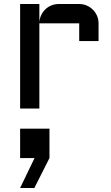

<svg xmlns="http://www.w3.org/2000/svg" viewBox="-20 -540 550 955"><path d="M175.8 -423.8V0H80.1V-520H175.8V-428.2Q176.8 -447.3 184.6 -464.1Q192.4 -481 205.3 -493.4Q218.3 -505.9 235.4 -512.9Q252.4 -520 272 -520H374Q394 -520 411.4 -512.5Q428.7 -504.9 441.9 -491.9Q455.1 -479 462.6 -461.4Q470.2 -443.8 470.2 -423.8V-335.9H374V-423.8ZM150.9 395H80.1L151.9 246.1H80.1V100.1H226.1V246.1Z"/></svg>

Font: Aldrich
Style: Regular
Weight: 400
Designer: Matthew Desmond
Foundry: Matthew Desmond
Version: Version 1.001 2011